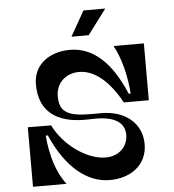

<svg xmlns="http://www.w3.org/2000/svg" viewBox="-59 -955 915 1009"><g transform="rotate(-5 398.0 -450.0)"><path d="M419 -900 344 -768H435L534 -900ZM74 -314V0H251C200 -65 173 -157 164 -262H175C252 -87 361 0 480 0C585 0 678 -58 678 -173C678 -279 595 -354 466 -354H413C293 -354 245 -376 245 -462C245 -529 294 -580 368 -580C453 -580 530 -507 588 -400H720V-700H560C600 -628 622 -531 628 -443H618C546 -614 450 -700 329 -700C229 -700 136 -645 136 -534C136 -391 228 -327 376 -327C396 -327 416 -328 435 -328C534 -328 586 -293 586 -230C586 -167 539 -120 468 -120C370 -120 249 -206 197 -313Z"/></g></svg>

Font: Space Cowgirl Medium
Style: Regular
Weight: 600
Designer: Valery Marier
Foundry: Valery Marier
Version: Version 1.000;hotconv 1.0.109;makeotfexe 2.5.65596